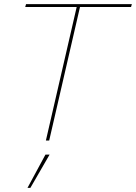

<svg xmlns="http://www.w3.org/2000/svg" viewBox="-20 -680 658 929"><path d="M618 -660 614 -646H367L218 0H202L351 -646H102L106 -660ZM220 68 127 229H113L200 68Z"/></svg>

Font: Elaine Sans Thin
Style: Italic
Weight: 250
Italic angle: -13°
Designer: Wei Huang
Foundry: Wei Huang
Version: Version 2.001;December 24, 2019;FontCreator 12.0.0.2547 64-b